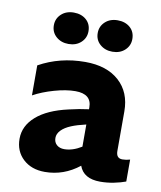

<svg xmlns="http://www.w3.org/2000/svg" viewBox="-79 -745 688 819"><g transform="rotate(10 265.0 -335.5)"><path d="M319 -43Q252 10 170 10Q112 10 76 -23.5Q40 -57 40 -111Q40 -167 87.5 -208.5Q135 -250 224 -270Q270 -281 310 -286V-294Q310 -352 240 -352Q200 -352 149 -337.5Q98 -323 60 -302V-432Q150 -482 260 -482Q353 -482 406.5 -434Q460 -386 460 -303V-132Q460 -100 487 -100Q503 -100 520 -105V-10Q499 -2 469.5 4Q440 10 410 10Q338 10 319 -43ZM235 -100Q271 -100 310 -124V-220Q271 -211 247 -201Q220 -190 205 -174.5Q190 -159 190 -141Q190 -122 202.5 -111Q215 -100 235 -100ZM100 -613Q100 -642 121 -661.5Q142 -681 175 -681Q208 -681 229 -662.5Q250 -644 250 -613Q250 -584 229 -564.5Q208 -545 175 -545Q143 -545 121.5 -564Q100 -583 100 -613ZM290 -613Q290 -642 311 -661.5Q332 -681 365 -681Q398 -681 419 -662.5Q440 -644 440 -613Q440 -584 419 -564.5Q398 -545 365 -545Q333 -545 311.5 -564Q290 -583 290 -613Z"/></g></svg>

Font: Madhuban Bold
Style: Regular
Weight: 700
Designer: jaikishan Patel
Foundry: MagicType
Version: Version 1.000